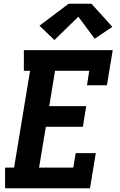

<svg xmlns="http://www.w3.org/2000/svg" viewBox="-20 -1002 640 1022"><path d="M7 0V-110H55L140 -625H107V-735H580L549 -548H443L455 -625H273L242 -437H439L421 -327H224L188 -110H370L383 -187H490L459 0ZM270 -789 190 -865 345 -982H467L578 -859L484 -796L397 -913Z"/></svg>

Font: Iosevka Slab XBdExObl
Style: Regular
Weight: 800
Width: 7
Italic angle: -9°
Monospace: yes
Designer: Belleve Invis
Foundry: Belleve Invis
Version: Version 11.1.0; ttfautohint (v1.8.3)